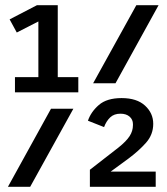

<svg xmlns="http://www.w3.org/2000/svg" viewBox="-20 -718 640 738"><path d="M37.5 -363V-421.5H127.5V-635.5L44.5 -593L17 -643.5L122 -698H202V-421.5H281V-363ZM338 -398 504 -698H589.5L424 -398ZM10.5 0 176 -300H262L96 0ZM325.5 0V-65.5L435.5 -151Q465.5 -175 478.2 -194.8Q491 -214.5 491 -237V-241Q491 -258.5 478 -269.8Q465 -281 443 -281Q418.5 -281 403.5 -266.8Q388.5 -252.5 380 -229.5L318 -254Q329.5 -288 360 -314.5Q390.5 -341 447.5 -341Q506 -341 537.5 -312Q569 -283 569 -242Q569 -200.5 541 -169Q513 -137.5 472.5 -107.5L405.5 -58.5H578.5V0Z"/></svg>

Font: Lilex Medium
Style: Regular
Weight: 500
Designer: Mike Abbink, Paul van der Laan, Pieter van Rosmalen, Mikhael Khrustik
Foundry: Mikhael Khrustik
Version: Version 1.100